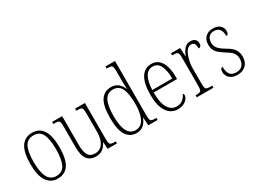

<svg xmlns="http://www.w3.org/2000/svg" viewBox="-46 -1383 2682 2016"><g transform="rotate(-30 1294.5 -375.0)"><path d="M228 10Q145 10 98.5 -57.5Q52 -125 52 -267Q52 -543 231 -543Q406 -543 406 -267Q406 -124 361 -57Q316 10 228 10ZM229 -21Q304 -21 334 -85Q364 -149 364 -267Q364 -391 333.5 -451.5Q303 -512 230 -512Q155 -512 124 -451Q93 -390 93 -267Q93 -147 125.5 -84Q158 -21 229 -21Z M691 10Q624 10 588 -35.5Q552 -81 552 -184V-439Q552 -473 546.5 -488Q541 -503 526 -507Q511 -511 480 -511H471V-536H593V-184Q593 -106 616.5 -64.5Q640 -23 699 -23Q743 -23 771.5 -48Q800 -73 814 -114.5Q828 -156 828 -205V-429Q828 -467 823.5 -484.5Q819 -502 804 -506.5Q789 -511 757 -511H750V-536H869V-101Q869 -65 874 -49Q879 -33 894 -29Q909 -25 938 -25H948V0H835L830 -81H826Q807 -40 774 -15Q741 10 691 10Z M1185 10Q1107 10 1063 -54.5Q1019 -119 1019 -267Q1019 -415 1063 -479.5Q1107 -544 1186 -544Q1238 -544 1271 -517.5Q1304 -491 1322 -447H1326Q1324 -471 1323 -497Q1322 -523 1322 -548V-656Q1322 -693 1317 -710Q1312 -727 1298 -731Q1284 -735 1257 -735H1247V-760H1363V-93Q1363 -62 1368 -47.5Q1373 -33 1387.5 -29Q1402 -25 1430 -25H1441V0H1328L1323 -98H1321Q1302 -49 1269.5 -19.5Q1237 10 1185 10ZM1188 -22Q1256 -22 1289.5 -85.5Q1323 -149 1323 -265Q1323 -386 1294 -449Q1265 -512 1191 -512Q1126 -512 1093.5 -453Q1061 -394 1061 -265Q1061 -140 1094.5 -80.5Q1128 -21 1188 -22Z M1684 10Q1602 10 1554.5 -61Q1507 -132 1507 -262Q1507 -404 1551 -473.5Q1595 -543 1676 -543Q1752 -543 1792.5 -477Q1833 -411 1833 -294V-270H1549Q1549 -144 1586.5 -83Q1624 -22 1688 -22Q1735 -22 1764 -47.5Q1793 -73 1807 -105Q1818 -99 1818 -82Q1818 -65 1803 -43.5Q1788 -22 1758 -6Q1728 10 1684 10ZM1792 -300Q1791 -395 1764 -453.5Q1737 -512 1676 -512Q1614 -512 1583.5 -455Q1553 -398 1550 -300Z M1916 0V-25H1922Q1950 -25 1964.5 -29Q1979 -33 1984.5 -49Q1990 -65 1990 -100V-438Q1990 -472 1984.5 -487.5Q1979 -503 1964 -507Q1949 -511 1918 -511H1912V-536H2023L2029 -431H2031Q2041 -458 2056 -484Q2071 -510 2093.5 -527Q2116 -544 2151 -544Q2188 -544 2206.5 -525.5Q2225 -507 2225 -479Q2225 -460 2217 -447.5Q2209 -435 2190 -435Q2190 -469 2180.5 -490Q2171 -511 2139 -511Q2113 -511 2093 -490Q2073 -469 2059 -434Q2045 -399 2038 -357.5Q2031 -316 2031 -276V-99Q2031 -64 2036 -48.5Q2041 -33 2056 -29Q2071 -25 2099 -25H2118V0Z M2408 10Q2363 10 2335 -5.5Q2307 -21 2294 -45Q2281 -69 2281 -94Q2281 -120 2289 -131.5Q2297 -143 2310 -143Q2310 -85 2332.5 -52Q2355 -19 2409 -19Q2458 -19 2484 -48Q2510 -77 2510 -129Q2510 -164 2492.5 -192Q2475 -220 2420 -252Q2374 -281 2346.5 -305Q2319 -329 2307.5 -355.5Q2296 -382 2296 -418Q2296 -475 2330 -508.5Q2364 -542 2421 -542Q2477 -542 2506.5 -514.5Q2536 -487 2536 -449Q2536 -403 2507 -403Q2507 -513 2419 -513Q2374 -513 2353.5 -486.5Q2333 -460 2333 -421Q2333 -378 2358.5 -349Q2384 -320 2437 -289Q2502 -252 2525 -215.5Q2548 -179 2548 -131Q2548 -66 2510 -28Q2472 10 2408 10Z"/></g></svg>

Font: Noto Serif Condensed ExtraLight
Style: Regular
Weight: 200
Width: 3
Designer: Monotype Design Team
Foundry: Monotype Imaging Inc.
Version: Version 2.013; ttfautohint (v1.8.4.7-5d5b)